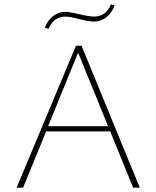

<svg xmlns="http://www.w3.org/2000/svg" viewBox="-20 -870 725 890"><path d="M205 -736 188 -742Q200 -775 225.5 -795Q251 -815 282 -815Q303 -815 347 -804Q353 -803 376.5 -798Q400 -793 417 -793Q444 -793 463.5 -807.5Q483 -822 494 -850L511 -845Q499 -810 473 -790Q447 -770 415 -770Q393 -770 345 -782Q305 -793 282 -793Q256 -793 236 -778.5Q216 -764 205 -736ZM491 -261H194L87 0H57L332 -658H358L628 0H597ZM481 -285 342 -626 203 -285Z"/></svg>

Font: Ysabeau Infant Extralight
Style: Regular
Weight: 200
Designer: Christian Thalmann (Catharsis Fonts)
Version: Version 0.003